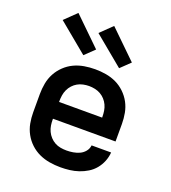

<svg xmlns="http://www.w3.org/2000/svg" viewBox="-141 -876 882 989"><g transform="rotate(20 300.0 -381.5)"><path d="M303 8Q273 8 243 3Q213 -2 186 -14.5Q159 -27 137 -47.5Q115 -68 100.5 -94.5Q86 -121 80.5 -150.5Q75 -180 75 -210V-310Q75 -340 80.5 -369.5Q86 -399 100 -425Q114 -451 136 -472Q158 -493 184.5 -505.5Q211 -518 240.5 -523Q270 -528 300 -528Q330 -528 359.5 -523Q389 -518 415.5 -505.5Q442 -493 464 -472Q486 -451 500 -425Q514 -399 519.5 -369.5Q525 -340 525 -310V-214H182V-210Q182 -193 184.5 -177Q187 -161 194 -146Q201 -131 212.5 -118.5Q224 -106 238.5 -98Q253 -90 269.5 -87Q286 -84 303 -84Q321 -84 339 -87Q357 -90 373.5 -97.5Q390 -105 402 -119.5Q414 -134 416 -153H523Q521 -127 511.5 -103.5Q502 -80 486 -60.5Q470 -41 448 -27.5Q426 -14 402 -6Q378 2 353 5Q328 8 303 8ZM182 -306H418V-310Q418 -326 415.5 -342.5Q413 -359 406 -374Q399 -389 388 -401Q377 -413 363 -421Q349 -429 332.5 -432.5Q316 -436 300 -436Q284 -436 267.5 -432.5Q251 -429 237 -421Q223 -413 212 -401Q201 -389 194 -374Q187 -359 184.5 -342.5Q182 -326 182 -310ZM413 -575 251 -709 315 -771 465 -625ZM217 -575 55 -709 119 -771 269 -625Z"/></g></svg>

Font: Iosevka SS04 Semibold Extended
Style: Regular
Weight: 600
Width: 7
Monospace: yes
Designer: Belleve Invis
Foundry: Belleve Invis
Version: Version 19.0.0; ttfautohint (v1.8.4)